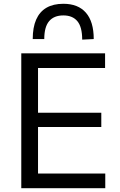

<svg xmlns="http://www.w3.org/2000/svg" viewBox="-20 -995 634 1015"><path d="M92.5 0Q92.5 -59.5 92.5 -114.5Q92.5 -169.5 92.5 -235.5V-475Q92.5 -541.5 92.5 -597.5Q92.5 -653.5 92.5 -713H535.5V-635.5Q485.5 -635.5 428.2 -635.5Q371 -635.5 293 -635.5H131L181 -700Q181 -640 181 -584.2Q181 -528.5 181 -462V-249Q181 -183.5 181 -128.2Q181 -73 181 -13.5L136 -77.5H301Q366.5 -77.5 424.8 -77.5Q483 -77.5 536.5 -77.5V0ZM161.5 -323.5V-399H300Q369 -399 419 -399Q469 -399 515.5 -399V-323.5Q466.5 -323.5 416.8 -323.5Q367 -323.5 299.5 -323.5ZM414.5 -785.5Q414.5 -852.5 389 -883Q363.5 -913.5 315 -913.5Q265.5 -913.5 239.8 -883.2Q214 -853 214 -788.5H153Q153 -850 171.2 -891.5Q189.5 -933 225.5 -954Q261.5 -975 315 -975Q393 -975 434.2 -927.8Q475.5 -880.5 475.5 -788.5Z"/></svg>

Font: Commissioner Thin
Style: Regular
Weight: 400
Version: Version 1.000